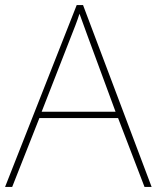

<svg xmlns="http://www.w3.org/2000/svg" viewBox="-20 -736 617 756"><path d="M549 0 445 -271H135L28 0H0L282 -716H307L577 0ZM325 -594Q319 -611 311 -632.5Q303 -654 293 -682Q286 -660 277 -636.5Q268 -613 260 -593L144 -296H435Z"/></svg>

Font: Noto Sans Kannada Thin
Style: Regular
Weight: 100
Designer: Jelle Bosma - Monotype Design Team
Foundry: Monotype Imaging Inc.
Version: Version 2.005; ttfautohint (v1.8.4.7-5d5b)